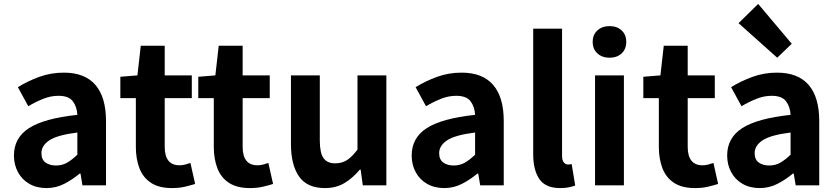

<svg xmlns="http://www.w3.org/2000/svg" viewBox="-20 -944 4264 978"><path d="M217 14Q167 14 129.5 -7.5Q92 -29 71.5 -67Q51 -105 51 -152Q51 -242 128 -291.5Q205 -341 374 -359Q372 -400 351 -428Q330 -456 278 -456Q239 -456 201 -441Q163 -426 124 -403L71 -500Q121 -531 180 -552.5Q239 -574 305 -574Q412 -574 466 -511.5Q520 -449 520 -327V0H400L390 -60H386Q349 -29 307 -7.5Q265 14 217 14ZM265 -101Q297 -101 322 -115.5Q347 -130 374 -156V-269Q271 -256 231 -229Q191 -202 191 -164Q191 -131 212 -116Q233 -101 265 -101Z M856 14Q790 14 749.5 -12.5Q709 -39 690.5 -86.5Q672 -134 672 -196V-444H593V-553L680 -560L697 -711H819V-560H957V-444H819V-196Q819 -102 895 -102Q909 -102 924 -106Q939 -110 950 -114L974 -7Q952 0 922.5 7Q893 14 856 14Z M1253 14Q1187 14 1146.5 -12.5Q1106 -39 1087.5 -86.5Q1069 -134 1069 -196V-444H990V-553L1077 -560L1094 -711H1216V-560H1354V-444H1216V-196Q1216 -102 1292 -102Q1306 -102 1321 -106Q1336 -110 1347 -114L1371 -7Q1349 0 1319.5 7Q1290 14 1253 14Z M1635 14Q1544 14 1503 -45.5Q1462 -105 1462 -210V-560H1609V-229Q1609 -165 1628 -138.5Q1647 -112 1687 -112Q1722 -112 1747.5 -128.5Q1773 -145 1801 -182V-560H1948V0H1828L1817 -80H1813Q1777 -37 1734.5 -11.5Q1692 14 1635 14Z M2243 14Q2193 14 2155.5 -7.5Q2118 -29 2097.5 -67Q2077 -105 2077 -152Q2077 -242 2154 -291.5Q2231 -341 2400 -359Q2398 -400 2377 -428Q2356 -456 2304 -456Q2265 -456 2227 -441Q2189 -426 2150 -403L2097 -500Q2147 -531 2206 -552.5Q2265 -574 2331 -574Q2438 -574 2492 -511.5Q2546 -449 2546 -327V0H2426L2416 -60H2412Q2375 -29 2333 -7.5Q2291 14 2243 14ZM2291 -101Q2323 -101 2348 -115.5Q2373 -130 2400 -156V-269Q2297 -256 2257 -229Q2217 -202 2217 -164Q2217 -131 2238 -116Q2259 -101 2291 -101Z M2834 14Q2758 14 2727 -32.5Q2696 -79 2696 -157V-798H2843V-151Q2843 -126 2852.5 -116Q2862 -106 2872 -106Q2877 -106 2881 -106.5Q2885 -107 2892 -108L2910 1Q2897 6 2878.5 10Q2860 14 2834 14Z M3011 0V-560H3158V0ZM3085 -650Q3047 -650 3023 -672Q2999 -694 2999 -731Q2999 -767 3023 -789Q3047 -811 3085 -811Q3123 -811 3146.5 -789Q3170 -767 3170 -731Q3170 -694 3146.5 -672Q3123 -650 3085 -650Z M3520 14Q3454 14 3413.5 -12.5Q3373 -39 3354.5 -86.5Q3336 -134 3336 -196V-444H3257V-553L3344 -560L3361 -711H3483V-560H3621V-444H3483V-196Q3483 -102 3559 -102Q3573 -102 3588 -106Q3603 -110 3614 -114L3638 -7Q3616 0 3586.5 7Q3557 14 3520 14Z M3850 14Q3800 14 3762.5 -7.5Q3725 -29 3704.5 -67Q3684 -105 3684 -152Q3684 -242 3761 -291.5Q3838 -341 4007 -359Q4005 -400 3984 -428Q3963 -456 3911 -456Q3872 -456 3834 -441Q3796 -426 3757 -403L3704 -500Q3754 -531 3813 -552.5Q3872 -574 3938 -574Q4045 -574 4099 -511.5Q4153 -449 4153 -327V0H4033L4023 -60H4019Q3982 -29 3940 -7.5Q3898 14 3850 14ZM3898 -101Q3930 -101 3955 -115.5Q3980 -130 4007 -156V-269Q3904 -256 3864 -229Q3824 -202 3824 -164Q3824 -131 3845 -116Q3866 -101 3898 -101ZM3939 -650 3742 -826 3842 -924 4013 -721Z"/></svg>

Font: Chiron Sans HK TT
Style: Bold
Weight: 700
Designer: Ryoko NISHIZUKA 西塚涼子 (kana, bopomofo & ideographs); Paul D. Hunt (Latin, Greek & Cyrillic); Sandoll Communications 산돌커뮤니
Foundry: Adobe
Version: Version 2.022;hotconv 1.0.109;makeotfexe 2.5.65596